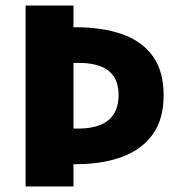

<svg xmlns="http://www.w3.org/2000/svg" viewBox="-20 -670 656 690"><path d="M72 0V-650H244V-572H254Q347 -572 418 -547.5Q489 -523 528.5 -469Q568 -415 568 -328Q568 -241 528.5 -186.5Q489 -132 418 -106Q347 -80 254 -80H244V0ZM244 -208H264Q306 -208 338 -220Q370 -232 388 -258.5Q406 -285 406 -328Q406 -371 388 -396.5Q370 -422 338 -433Q306 -444 264 -444H244Z"/></svg>

Font: Source Sans 3 Black
Style: Regular
Weight: 900
Designer: Paul D. Hunt
Foundry: Adobe
Version: Version 3.046;hotconv 1.0.118;makeotfexe 2.5.65603